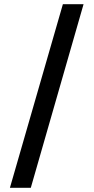

<svg xmlns="http://www.w3.org/2000/svg" viewBox="-20 -789 444 910"><path d="M27 101 278 -769H376L126 101Z"/></svg>

Font: DM Sans 10pt Medium
Style: Regular
Weight: 500
Version: Version 4.004;gftools[0.9.30]